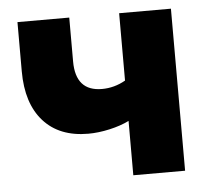

<svg xmlns="http://www.w3.org/2000/svg" viewBox="-43 -556 665 602"><g transform="rotate(-5 289.5 -255.0)"><path d="M224 -142Q133 -142 83 -198Q33 -254 33 -355V-510H196V-372Q196 -278 279 -278Q318 -278 353 -298V-510H516V0H353V-171Q327 -158 291.5 -150Q256 -142 224 -142Z"/></g></svg>

Font: Wix Madefor Text ExtraBold
Style: Regular
Weight: 800
Designer: Dalton Maag Ltd
Foundry: Dalton Maag Ltd
Version: Version 3.100